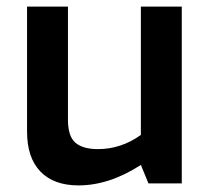

<svg xmlns="http://www.w3.org/2000/svg" viewBox="-20 -556 633 582"><path d="M62 -157V-536H186V-193Q186 -143 208.5 -123.5Q231 -104 277 -104Q347 -104 407 -147V-536H531V0H430L407 -56Q311 6 218 6Q143 6 102.5 -36Q62 -78 62 -157Z"/></svg>

Font: Exo SemiBold
Style: Regular
Weight: 600
Designer: Natanael Gama
Foundry: Natanael Gama
Version: Version 1.500